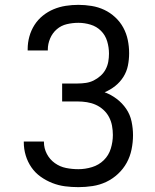

<svg xmlns="http://www.w3.org/2000/svg" viewBox="-20 -763 640 791"><path d="M303 8Q275 8 248 4.5Q221 1 195.5 -9Q170 -19 147.5 -35Q125 -51 109.5 -73.5Q94 -96 86 -122.5Q78 -149 78 -177V-180H161V-178Q161 -152 173 -129Q185 -106 206 -91Q227 -76 252 -71Q277 -66 303 -66Q331 -66 359 -74.5Q387 -83 407.5 -103Q428 -123 436.5 -151Q445 -179 445 -207Q445 -226 441.5 -245Q438 -264 429 -281Q420 -298 405.5 -311Q391 -324 374 -331.5Q357 -339 338 -342Q319 -345 300 -345H236V-419H300Q317 -419 334 -421.5Q351 -424 366 -431.5Q381 -439 394 -450.5Q407 -462 415 -477Q423 -492 426 -508.5Q429 -525 429 -542Q429 -568 421.5 -593Q414 -618 396 -636Q378 -654 353 -661.5Q328 -669 303 -669Q279 -669 255.5 -663.5Q232 -658 214 -642.5Q196 -627 186.5 -604.5Q177 -582 177 -559V-555H94V-561Q94 -587 101 -612.5Q108 -638 122 -660Q136 -682 156.5 -698.5Q177 -715 201 -725Q225 -735 251 -739Q277 -743 303 -743Q330 -743 357.5 -738.5Q385 -734 409.5 -722.5Q434 -711 454.5 -692Q475 -673 488 -649Q501 -625 506.5 -598Q512 -571 512 -544Q512 -518 507 -493Q502 -468 488.5 -446.5Q475 -425 455 -409Q435 -393 411 -383Q438 -373 461 -355.5Q484 -338 500 -314.5Q516 -291 522 -262.5Q528 -234 528 -206Q528 -177 522 -147.5Q516 -118 502 -92.5Q488 -67 466 -46.5Q444 -26 417.5 -13.5Q391 -1 361.5 3.5Q332 8 303 8Z"/></svg>

Font: R Plex Mono
Style: Regular
Weight: 400
Monospace: yes
Designer: Belleve Invis
Foundry: Belleve Invis
Version: Version 31.8.0